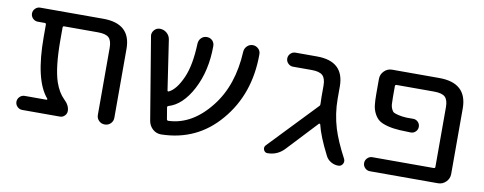

<svg xmlns="http://www.w3.org/2000/svg" viewBox="-51 -770 2453 973"><g transform="rotate(10 1175.5 -284.0)"><path d="M557.6 -62.5Q557.6 -44.9 545.4 -32.7Q533.2 -20.5 515.1 -20.5Q497.1 -20.5 484.9 -32.7Q472.7 -44.9 472.7 -62.5V-407.2Q472.7 -444.3 457 -459.5Q441.4 -474.6 400.4 -474.6H226.6Q219.7 -474.6 219.7 -466.8V-405.3Q219.7 -261.7 244.1 -189.5Q261.7 -138.7 291 -110.4Q319.3 -84 319.3 -54.7Q319.3 -41 309.1 -30.8Q298.8 -20.5 285.2 -20.5H90.8Q76.2 -20.5 65.4 -31.2Q54.7 -42 54.7 -56.6Q54.7 -71.3 65.4 -82Q76.2 -92.8 90.8 -92.8H203.1Q206.1 -92.8 206.5 -94.7Q207 -96.7 206.1 -98.6Q133.8 -181.6 133.8 -405.3V-466.8Q133.8 -474.6 127 -474.6H90.8Q76.2 -474.6 65.4 -485.4Q54.7 -496.1 54.7 -510.7Q54.7 -525.4 65.4 -536.1Q76.2 -546.9 90.8 -546.9H415Q557.6 -546.9 557.6 -417Z M1214.8 -534.2Q1225.6 -523.4 1225.6 -506.8Q1225.6 -300.8 1105.5 -161.1Q989.3 -24.4 806.6 -20.5Q805.7 -20.5 804.7 -20.5Q781.2 -20.5 762.7 -36.1Q744.1 -52.7 739.3 -77.1L668.9 -501Q668 -504.9 668 -507.8Q668 -521.5 677.7 -533.2Q689.5 -546.9 707 -546.9Q727.5 -546.9 742.7 -533.7Q757.8 -520.5 760.7 -501L798.8 -246.1Q799.8 -239.3 806.6 -242.2Q844.7 -260.7 875 -330.1Q903.3 -394.5 907.2 -505.9Q908.2 -523.4 919.9 -535.2Q931.6 -546.9 948.7 -546.9Q965.8 -546.9 977.5 -535.2Q988.3 -523.4 988.3 -507.8Q988.3 -379.9 937.5 -283.2Q887.7 -189.5 817.4 -168.9Q810.5 -167 811.5 -160.2L821.3 -101.6Q822.3 -94.7 830.1 -94.7Q952.1 -99.6 1045.9 -219.7Q1133.8 -331.1 1142.6 -505.9Q1143.6 -522.5 1155.8 -534.7Q1168 -546.9 1185.1 -546.9Q1202.1 -546.9 1214.8 -534.2Z M1655.3 -354.5Q1655.3 -277.3 1677.7 -203.1Q1696.3 -142.6 1740.2 -59.6Q1743.2 -53.7 1743.2 -46.9Q1743.2 -40 1739.3 -33.2Q1731.4 -20.5 1716.8 -20.5Q1696.3 -20.5 1678.2 -31.2Q1660.2 -42 1651.4 -60.5Q1604.5 -152.3 1590.8 -210.9Q1589.8 -212.9 1587.9 -213.4Q1585.9 -213.9 1584 -212.9L1438.5 -57.6Q1403.3 -20.5 1352.5 -20.5Q1338.9 -20.5 1333 -34.2Q1331.1 -39.1 1331.1 -43.9Q1331.1 -50.8 1336.9 -57.6L1570.3 -301.8Q1575.2 -306.6 1574.2 -313.5Q1573.2 -335.9 1573.2 -347.7V-407.2Q1573.2 -444.3 1556.6 -459.5Q1540 -474.6 1501 -474.6H1404.3Q1389.6 -474.6 1378.9 -485.4Q1368.2 -496.1 1368.2 -510.7Q1368.2 -525.4 1378.9 -536.1Q1389.6 -546.9 1404.3 -546.9H1514.6Q1655.3 -546.9 1655.3 -417Z M2144.5 -546.9Q2287.1 -546.9 2288.1 -417V-78.1Q2288.1 -54.7 2271 -37.6Q2253.9 -20.5 2230.5 -20.5H1879.9Q1865.2 -20.5 1854.5 -31.2Q1843.8 -42 1843.8 -56.6Q1843.8 -71.3 1854.5 -82Q1865.2 -92.8 1879.9 -92.8H2195.3Q2203.1 -92.8 2203.1 -99.6V-407.2Q2203.1 -444.3 2187 -459.5Q2170.9 -474.6 2129.9 -474.6H1937.5Q1929.7 -474.6 1929.7 -466.8V-412.1Q1929.7 -385.7 1930.7 -373.5Q1931.6 -361.3 1937 -349.6Q1942.4 -337.9 1949.2 -334Q1956.1 -330.1 1974.6 -325.7Q1993.2 -321.3 2015.6 -320.3Q2028.3 -320.3 2049.8 -320.3Q2064.5 -320.3 2074.7 -310.1Q2085 -299.8 2085 -285.2Q2085 -270.5 2074.7 -260.3Q2064.5 -250 2049.8 -250Q2015.6 -251 1992.2 -252Q1958 -253.9 1929.7 -261.2Q1901.4 -268.6 1886.2 -279.3Q1871.1 -290 1860.4 -310.1Q1849.6 -330.1 1846.7 -353Q1843.8 -376 1843.8 -412.1V-489.3Q1843.8 -512.7 1860.8 -529.8Q1877.9 -546.9 1901.4 -546.9Z"/></g></svg>

Font: Gen Jyuu Gothic Regular
Style: Regular
Weight: 400
Designer: [Source Han Sans]
Ryoko NISHIZUKA  (kana & ideographs); Paul D. Hunt (Latin, Greek & Cyrillic); Wenlong ZHANG  (bopomofo
Version: Version 1.002.20150607